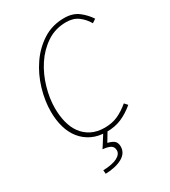

<svg xmlns="http://www.w3.org/2000/svg" viewBox="-213 -775 968 1095"><g transform="rotate(-30 271.0 -228.0)"><path d="M152 216 150 192Q212 190 243 173.5Q274 157 274 132Q274 109 257 99Q240 89 206 86L262 -2H290L248 68Q283 77 293.5 90Q304 103 304 124Q304 167 262 190.5Q220 214 152 216ZM278 12Q222 12 181 -8Q140 -28 112.5 -62.5Q85 -97 71.5 -144Q58 -191 58 -246Q58 -318 80.5 -393.5Q103 -469 145.5 -531Q188 -593 249.5 -632.5Q311 -672 390 -672Q446 -672 482.5 -644Q519 -616 542 -580L518 -564Q498 -599 466.5 -622.5Q435 -646 388 -646Q316 -646 260 -608.5Q204 -571 166 -513Q128 -455 108 -385.5Q88 -316 88 -252Q88 -202 99 -158.5Q110 -115 133.5 -83Q157 -51 193.5 -32.5Q230 -14 280 -14Q328 -14 366 -31Q404 -48 442 -80L460 -60Q418 -25 375 -6.5Q332 12 278 12Z"/></g></svg>

Font: TypoPRO Source Sans Pro
Style: Italic
Weight: 200
Italic angle: -11°
Designer: Paul D. Hunt
Foundry: Adobe Systems Incorporated
Version: Version 1.075;PS 2.000;hotconv 1.0.86;makeotf.lib2.5.63406